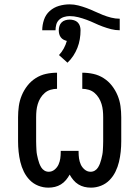

<svg xmlns="http://www.w3.org/2000/svg" viewBox="-20 -854 640 882"><path d="M398 8Q382 8 367.5 4.5Q353 1 340 -7Q327 -15 317 -27Q307 -39 300 -52Q293 -39 283 -27Q273 -15 260 -7Q247 1 232.5 4.5Q218 8 202 8Q178 8 155.5 -1Q133 -10 116.5 -27Q100 -44 89.5 -65.5Q79 -87 73.5 -110Q68 -133 65.5 -157Q63 -181 63 -205V-315Q63 -341 66.5 -366.5Q70 -392 80 -416Q90 -440 106 -460.5Q122 -481 144 -495Q166 -509 191 -514.5Q216 -520 242 -520V-446Q227 -446 212 -441.5Q197 -437 185.5 -427Q174 -417 166 -404Q158 -391 153.5 -376Q149 -361 147.5 -346Q146 -331 146 -315V-205Q146 -194 146.5 -184Q147 -174 147.5 -163.5Q148 -153 150 -143Q152 -133 154.5 -123Q157 -113 160.5 -103.5Q164 -94 169.5 -85Q175 -76 184 -70.5Q193 -65 204 -65Q219 -65 231 -75Q243 -85 249 -98.5Q255 -112 257 -126.5Q259 -141 259 -156V-161H341V-156Q341 -141 343 -126.5Q345 -112 351 -98.5Q357 -85 369 -75Q381 -65 396 -65Q407 -65 416 -70.5Q425 -76 430.5 -85Q436 -94 439.5 -103.5Q443 -113 445.5 -123Q448 -133 450 -143Q452 -153 452.5 -163.5Q453 -174 453.5 -184Q454 -194 454 -205V-315Q454 -331 452.5 -346Q451 -361 446.5 -376Q442 -391 434 -404Q426 -417 414.5 -427Q403 -437 388 -441.5Q373 -446 358 -446V-520Q384 -520 409 -514.5Q434 -509 456 -495Q478 -481 494 -460.5Q510 -440 520 -416Q530 -392 533.5 -366.5Q537 -341 537 -315V-205Q537 -181 534.5 -157Q532 -133 526.5 -110Q521 -87 510.5 -65.5Q500 -44 483.5 -27Q467 -10 444.5 -1Q422 8 398 8ZM174 -715Q174 -739 182 -763Q190 -787 208.5 -803.5Q227 -820 251 -827Q275 -834 300 -834Q320 -834 339.5 -829Q359 -824 378 -817Q397 -810 415 -801.5Q433 -793 452 -785.5Q471 -778 490.5 -773Q510 -768 530 -768V-715Q510 -715 490.5 -720Q471 -725 452 -732Q433 -739 415 -747.5Q397 -756 378 -763Q359 -770 339.5 -775Q320 -780 300 -780Q287 -780 274 -776Q261 -772 251.5 -763Q242 -754 238.5 -741Q235 -728 235 -715ZM290 -566 251 -601Q264 -615 273 -631.5Q282 -648 287 -666Q279 -668 271.5 -672Q264 -676 259 -683Q254 -690 252 -698Q250 -706 250 -715Q250 -725 253 -734.5Q256 -744 263 -751Q270 -758 280 -761Q290 -764 300 -764Q310 -764 320 -761Q330 -758 337 -751Q344 -744 347 -734.5Q350 -725 350 -715Q350 -694 346.5 -673.5Q343 -653 335.5 -634Q328 -615 316.5 -597.5Q305 -580 290 -566Z"/></svg>

Font: Iosevka Fixed Extended
Style: Regular
Weight: 400
Width: 7
Monospace: yes
Designer: Belleve Invis
Foundry: Belleve Invis
Version: Version 24.1.1; ttfautohint (v1.8.4)